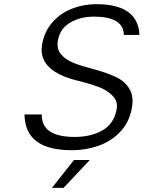

<svg xmlns="http://www.w3.org/2000/svg" viewBox="-20 -710 691 924"><path d="M98 -159H181Q180 -105 219.5 -78Q259 -51 339 -51Q418 -51 473 -82.5Q528 -114 541 -182Q549 -222 521.5 -249.5Q494 -277 453.5 -292Q413 -307 358 -321Q357 -321 356 -321L348 -323Q285 -339 245.5 -364Q206 -389 190.5 -423Q175 -457 183 -499Q195 -561 233.5 -604Q272 -647 327 -668.5Q382 -690 445 -690Q511 -690 556 -673.5Q601 -657 625 -624Q649 -591 651 -542H576Q575 -586 539 -608Q503 -630 433 -630Q366 -630 317.5 -601Q269 -572 259 -517Q251 -475 274 -448.5Q297 -422 333.5 -407.5Q370 -393 424 -379L435 -376Q500 -358 541.5 -337.5Q583 -317 604 -280.5Q625 -244 614 -187Q601 -120 558 -75Q515 -30 454 -8.5Q393 13 326 13Q251 13 200.5 -6Q150 -25 124.5 -63Q99 -101 98 -159ZM336 60H412L286 194H230Z"/></svg>

Font: Teachers[wght] Italic
Style: Regular
Weight: 400
Designer: Alfredo Marco Pradil & Chank Diesel
Version: Version 1.000;Glyphs 3.1.2 (3151)